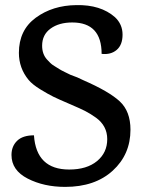

<svg xmlns="http://www.w3.org/2000/svg" viewBox="-20 -717 559 752"><path d="M430 -650Q460 -622 460 -581.5Q460 -541 437 -521.5Q414 -502 378 -506Q378 -629 263 -629Q211 -629 178 -605Q145 -581 145 -538Q145 -505 164 -484Q172 -476 177 -470.5Q182 -465 194.5 -457.5Q207 -450 213 -446Q219 -442 234.5 -434.5Q250 -427 256 -424Q285 -414 306 -403Q407 -359 449 -320Q491 -281 491 -209Q491 -112 421.5 -48.5Q352 15 235 15Q152 15 88.5 -17.5Q25 -50 25 -110Q25 -144 47 -165.5Q69 -187 113 -187Q122 -53 251 -53Q320 -53 360 -86Q400 -119 400 -172Q400 -224 356 -256Q332 -273 312 -283Q292 -293 251 -310.5Q210 -328 189.5 -338Q169 -348 138 -367Q107 -386 92 -404Q54 -450 54 -510Q54 -599 120 -647.5Q186 -696 279 -697Q374 -699 430 -650Z"/></svg>

Font: Karma SemiBold
Style: Regular
Weight: 600
Designer: Joana Correia
Foundry: Indian Type Foundry
Version: Version 1.202;PS 1.0;hotconv 1.0.78;makeotf.lib2.5.61930; tt